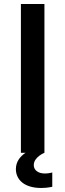

<svg xmlns="http://www.w3.org/2000/svg" viewBox="-20 -760 325 955"><path d="M185 175C216 175 240 169 240 169V98C240 98 221 103 204 103C166 103 148 84 148 61C148 21 201 0 201 0V-740H84V0H107C83 16 59 42 59 81C59 133 100 175 185 175Z"/></svg>

Font: Be Vietnam Pro Medium
Style: Regular
Weight: 500
Designer: Lam Bao, Tony Le, Vietanh Nguyen
Foundry: Yellow Type Foundry
Version: Version 1.002